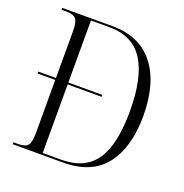

<svg xmlns="http://www.w3.org/2000/svg" viewBox="-128 -829 906 945"><g transform="rotate(20 325.0 -357.0)"><path d="M39 0V-10H64Q101 -10 114.5 -26Q128 -42 128 -90V-369H35V-379H128V-626Q128 -673 114.5 -688.5Q101 -704 64 -704H39V-714H302Q445 -714 520.5 -618Q596 -522 596 -350Q596 -186 524 -93Q452 0 303 0ZM289 -10Q413 -10 469.5 -92Q526 -174 526 -351Q526 -525 469.5 -614.5Q413 -704 290 -704H193V-379H371V-369H193V-10Z"/></g></svg>

Font: Noto Serif Display SemiCondensed Light
Style: Regular
Weight: 300
Width: 4
Designer: Monotype Design Team
Foundry: Monotype Imaging Inc.
Version: Version 2.009